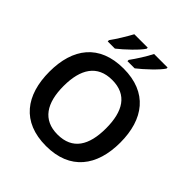

<svg xmlns="http://www.w3.org/2000/svg" viewBox="-248 -1107 1286 1286"><g transform="rotate(45 395.0 -464.0)"><path d="M599 -928V-938H471C449 -893 407 -828 379 -790V-778H447C494 -814 578 -893 599 -928ZM411 -928V-938H284C260 -893 220 -828 192 -790V-778H260C307 -814 390 -893 411 -928ZM731 -358C731 -580 622 -725 396 -725C166 -725 59 -579 59 -359C59 -137 166 10 395 10C622 10 731 -137 731 -358ZM194 -358C194 -519 256 -617 396 -617C537 -617 596 -519 596 -358C596 -197 537 -99 395 -99C256 -99 194 -197 194 -358Z"/></g></svg>

Font: Noto Sans Vithkuqi SemiBold
Style: Regular
Weight: 600
Version: Version 1.001